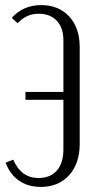

<svg xmlns="http://www.w3.org/2000/svg" viewBox="-20 -726 380 754"><path d="M293 -161Q293 -84 251.5 -38Q210 8 140 8Q91 8 55.5 -16Q20 -40 2 -87L32 -99Q63 -27 131 -27Q178 -27 203.5 -56.5Q229 -86 229 -140V-334H80V-365H229V-567Q229 -617 203 -644.5Q177 -672 132 -672Q108 -672 88.5 -663.5Q69 -655 49 -635L26 -656Q72 -706 141 -706Q211 -706 252 -661Q293 -616 293 -541Z"/></svg>

Font: Moniqa Paragraph
Style: Regular
Weight: 400
Designer: Rajesh Rajput
Foundry: Rajesh Rajput
Version: Version 1.000